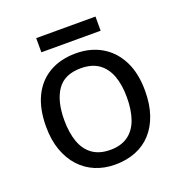

<svg xmlns="http://www.w3.org/2000/svg" viewBox="-125 -785 855 904"><g transform="rotate(-20 302.5 -333.5)"><path d="M551 -269Q551 -202 533.5 -150.5Q516 -99 483.5 -63Q451 -27 404.5 -8.5Q358 10 301 10Q248 10 203 -8.5Q158 -27 125 -63Q92 -99 73.5 -150.5Q55 -202 55 -269Q55 -358 85 -419.5Q115 -481 171 -513.5Q227 -546 304 -546Q377 -546 432.5 -513.5Q488 -481 519.5 -419.5Q551 -358 551 -269ZM146 -269Q146 -206 162.5 -159.5Q179 -113 214 -88Q249 -63 303 -63Q357 -63 392 -88Q427 -113 443.5 -159.5Q460 -206 460 -269Q460 -333 443 -378Q426 -423 391.5 -447.5Q357 -472 302 -472Q220 -472 183 -418Q146 -364 146 -269ZM451 -677V-606H154V-677Z"/></g></svg>

Font: Noto Sans Thai
Style: Regular
Weight: 400
Designer: Monotype Design Team
Foundry: Monotype Imaging Inc.
Version: Version 2.001